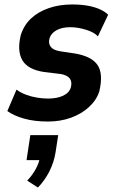

<svg xmlns="http://www.w3.org/2000/svg" viewBox="-20 -534 516 861"><path d="M195 11Q133 11 86.5 -2.5Q40 -16 13 -36L54 -132Q73 -118 97.5 -109Q122 -100 147.5 -96Q173 -92 195 -92Q236 -92 263.5 -105Q291 -118 298 -143Q304 -168 292.5 -182.5Q281 -197 253 -202L178 -211Q105 -222 80.5 -263.5Q56 -305 73 -376Q87 -421 119 -451Q151 -481 198.5 -497.5Q246 -514 304 -514Q342 -514 373 -508.5Q404 -503 427.5 -492.5Q451 -482 465 -468L419 -371Q403 -389 366 -400.5Q329 -412 295 -412Q258 -412 233.5 -398.5Q209 -385 202 -362Q196 -339 207.5 -324Q219 -309 250 -304L317 -294Q392 -281 418 -241.5Q444 -202 425 -123Q412 -84 378.5 -53.5Q345 -23 298 -6Q251 11 195 11ZM150 307 102 276Q125 252 140.5 223.5Q156 195 159 171L180 184H99L116 72H241L229 150Q222 194 201.5 234.5Q181 275 150 307Z"/></svg>

Font: Nunito Sans 7pt Condensed ExtraBold
Style: Italic
Weight: 800
Width: 3
Italic angle: -9°
Designer: Vernon Adams
Foundry: Vernon Adams
Version: Version 3.101;gftools[0.9.27]